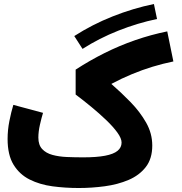

<svg xmlns="http://www.w3.org/2000/svg" viewBox="-20 -943 913 963"><path d="M752 -922.9Q647.5 -901.4 545.2 -860.8Q442.9 -820.3 352.5 -762.2L394 -697.8Q477.1 -751 573.7 -789.3Q670.4 -827.6 767.6 -847.7ZM46.9 -417Q36.1 -381.3 27.1 -336.2Q18.1 -291 18.1 -246.1Q18.1 -165.5 48.1 -116.7Q78.1 -67.9 128.9 -42.5Q179.7 -17.1 243.4 -8.5Q307.1 0 375 0Q440.4 0 505.6 -8.8Q570.8 -17.6 624.8 -40.5Q678.7 -63.5 711.2 -105.2Q743.7 -147 743.7 -212.9Q743.7 -273.9 712.9 -328.1Q682.1 -382.3 635 -430.7Q587.9 -479 539.1 -521.5V-522.5Q590.3 -549.8 641.6 -571Q692.9 -592.3 744.9 -608.2Q796.9 -624 849.6 -634.8L818.8 -785.6Q737.3 -769 658.4 -741.7Q579.6 -714.4 504.6 -677Q429.7 -639.6 359.4 -593.8V-468.8Q397.5 -440.4 437.7 -407.2Q478 -374 512.7 -340.8Q547.4 -307.6 568.6 -278.3Q589.8 -249 589.8 -228Q589.8 -203.1 569.6 -186.5Q549.3 -169.9 506.8 -161.9Q464.4 -153.8 397.5 -153.8Q356 -153.8 315.7 -155.5Q275.4 -157.2 243.2 -166Q210.9 -174.8 191.7 -195.3Q172.4 -215.8 172.4 -252.9Q172.4 -282.7 180.2 -317.1Q188 -351.6 195.8 -377Z"/></svg>

Font: Estedad-VF-FD Black
Style: Regular
Weight: 900
Designer: Amin Abedi
Version: Version 4.000